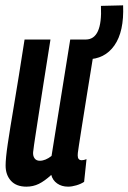

<svg xmlns="http://www.w3.org/2000/svg" viewBox="-20 -689 481 719"><path d="M79 10Q41 10 21 -12Q1 -34 1 -69Q1 -96 9 -150Q17 -204 33 -298.5Q49 -393 72 -541H169Q153 -440 142 -370.5Q131 -301 124 -254.5Q117 -208 112 -176.5Q107 -145 104 -119Q103 -105 109.5 -96Q116 -87 129 -87Q150 -87 173 -105L243 -541H339Q319 -417 306 -337.5Q293 -258 286 -212Q279 -166 275.5 -144.5Q272 -123 271.5 -116.5Q271 -110 271 -107Q271 -89 286 -89Q294 -89 304 -93L295 -8Q283 0 266 5Q249 10 235 10Q211 10 194 -2Q177 -14 172 -34Q147 -11 125.5 -0.5Q104 10 79 10ZM292 -467 290 -541H301Q364 -541 358 -667L441 -669Q445 -571 408.5 -519Q372 -467 306 -467Z"/></svg>

Font: Georama Extra Condensed SemiBold
Style: Italic
Weight: 600
Width: 2
Italic angle: -9°
Designer: Jean-Baptiste Levee
Foundry: Production Type
Version: Version 1.000